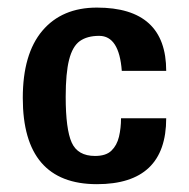

<svg xmlns="http://www.w3.org/2000/svg" viewBox="-20 -466 489 498"><path d="M231.4 11.7Q39.1 11.7 39.1 -211.9Q39.1 -326.2 89.8 -386.2Q140.6 -446.3 231.4 -446.3Q411.1 -446.3 411.1 -282.2Q382.8 -282.2 353.5 -282.2Q324.2 -282.2 295.9 -282.2Q289.1 -373 237.3 -373Q206.1 -373 187 -359.4Q168 -345.7 159.2 -311Q150.4 -276.4 150.4 -214.8Q150.4 -130.9 166 -96.2Q181.6 -61.5 226.6 -61.5Q254.9 -61.5 269 -75.2Q283.2 -88.9 288.6 -111.3Q293.9 -133.8 293.9 -159.2Q323.2 -159.2 352.5 -159.2Q381.8 -159.2 411.1 -159.2Q411.1 11.7 231.4 11.7Z"/></svg>

Font: Padauk Book
Style: Bold
Weight: 700
Designer: Debbi Hosken, Becca Hirsbrunner Spalinger
Foundry: SIL International
Version: Version 5.000